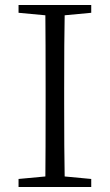

<svg xmlns="http://www.w3.org/2000/svg" viewBox="-20 -746 438 766"><path d="M54 0V-32L161 -42Q162 -138 162 -335V-391Q162 -588 161 -685L54 -695V-726H344V-695L238 -685Q236 -589 236 -391V-335Q236 -140 238 -42L344 -32V0Z"/></svg>

Font: GenRyuMin TW L
Style: Regular
Weight: 300
Version: Version 1.501;PS 1;hotconv 16.6.51;makeotf.lib2.5.65220